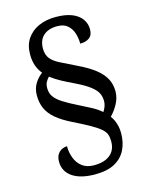

<svg xmlns="http://www.w3.org/2000/svg" viewBox="-128 -840 801 1034"><g transform="rotate(-15 272.0 -323.0)"><path d="M272 114Q233 114 201.5 106.5Q170 99 147.5 84Q125 69 113 47.5Q101 26 101 -2Q101 -29 112 -44.5Q123 -60 137.5 -66Q152 -72 164 -72Q164 -37 176 -5.5Q188 26 213.5 45.5Q239 65 279 65Q320 65 347 52.5Q374 40 387.5 18Q401 -4 401 -35Q401 -57 395.5 -73.5Q390 -90 372 -106Q354 -122 319 -142Q284 -162 225 -191Q172 -217 139.5 -244.5Q107 -272 92.5 -304.5Q78 -337 78 -377Q78 -415 95 -443Q112 -471 137 -489Q119 -511 109.5 -538Q100 -565 100 -601Q100 -652 124 -687.5Q148 -723 189.5 -741.5Q231 -760 284 -760Q339 -760 375 -745.5Q411 -731 429 -705.5Q447 -680 447 -648Q447 -616 427.5 -601.5Q408 -587 376 -587Q376 -618 367 -646Q358 -674 337 -692Q316 -710 280 -710Q231 -710 203 -685Q175 -660 175 -613Q175 -578 192.5 -556.5Q210 -535 245 -518Q280 -501 330 -476Q387 -449 423 -421Q459 -393 476 -361.5Q493 -330 493 -291Q493 -254 474.5 -220.5Q456 -187 433 -164Q443 -151 449.5 -136Q456 -121 460 -103.5Q464 -86 464 -65Q464 -13 444 27.5Q424 68 382 91Q340 114 272 114ZM401 -199Q409 -211 414.5 -225.5Q420 -240 420 -256Q420 -279 410.5 -299Q401 -319 373.5 -340.5Q346 -362 292 -388Q256 -405 224.5 -422Q193 -439 167 -459Q157 -449 149.5 -435.5Q142 -422 142 -402Q142 -375 155 -355Q168 -335 199.5 -314.5Q231 -294 288 -266Q318 -251 347.5 -235.5Q377 -220 401 -199Z"/></g></svg>

Font: Noto Serif Gurmukhi
Style: Regular
Weight: 400
Designer: Vaibhav Singh and the Monotype Design Team
Foundry: Monotype Imaging Inc.
Version: Version 2.003